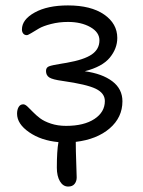

<svg xmlns="http://www.w3.org/2000/svg" viewBox="-20 -518 527 709"><path d="M231.9 170.9Q212.9 170.9 201.4 151.6Q189.9 132.3 189.9 101.1Q189.9 39.1 195.8 6.8Q131.8 1 87.4 -29.8Q43 -60.5 43 -98.1Q43 -112.8 48.8 -122.8Q54.7 -132.8 65.9 -132.8Q72.8 -132.8 81.5 -124.5Q90.3 -116.2 101.6 -104.5Q112.8 -92.8 127.9 -81.3Q143.1 -69.8 168.2 -61.5Q193.4 -53.2 224.1 -53.2Q290 -53.2 328.6 -78.6Q367.2 -104 367.2 -145Q367.2 -173.8 333.7 -190.2Q300.3 -206.5 210.9 -219.2Q174.3 -224.1 162.1 -231.9Q149.9 -239.7 149.9 -255.9Q149.9 -268.6 160.6 -272.9Q171.4 -277.3 208.5 -283.2Q219.7 -285.2 226.1 -286.1Q290.5 -297.4 318.8 -316.9Q347.2 -336.4 347.2 -369.1Q347.2 -398.9 313.5 -418Q279.8 -437 231 -437Q197.8 -437 168.5 -429.4Q139.2 -421.9 123.5 -412.6Q107.9 -403.3 95.5 -395.8Q83 -388.2 79.1 -388.2Q70.8 -388.2 65.9 -394Q61 -399.9 61 -409.2Q61 -445.8 108.2 -471.9Q155.3 -498 231 -498Q315.9 -498 364.5 -464.4Q413.1 -430.7 413.1 -377.9Q413.1 -338.9 385.5 -305.2Q357.9 -271.5 293 -254.9Q357.4 -246.1 394.8 -217.8Q432.1 -189.5 432.1 -144Q432.1 -84.5 385 -43.9Q337.9 -3.4 259.8 5.9Q259.8 37.1 261.5 82.3Q263.2 127.4 263.2 137.2Q263.2 151.4 255.4 161.1Q247.6 170.9 231.9 170.9Z"/></svg>

Font: Shantell Sans Normal
Style: Regular
Weight: 300
Designer: Stephen Nixon, Anya Danilova, Shantell Martin
Foundry: Arrow Type
Version: Version 1.006;[559af2be0]